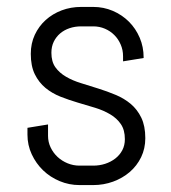

<svg xmlns="http://www.w3.org/2000/svg" viewBox="-20 -530 499 560"><path d="M403.8 -127Q403.8 -96.7 391.6 -71.5Q379.4 -46.4 358.4 -28.3Q337.4 -10.3 309.8 -0.2Q282.2 9.8 252 9.8H211.9Q181.6 9.8 154.1 -1.7Q126.5 -13.2 105.7 -33.2Q85 -53.2 72.5 -80.1Q60.1 -106.9 60.1 -137.2V-157.2L120.1 -167V-133.8Q120.1 -115.7 127.7 -99.9Q135.3 -84 147.9 -72.3Q160.6 -60.5 177.2 -53.7Q193.8 -46.9 211.9 -46.9H252Q270 -46.9 286.6 -52.2Q303.2 -57.6 316.2 -67.6Q329.1 -77.6 336.7 -91.8Q344.2 -106 344.2 -124Q344.2 -150.9 332.5 -168Q320.8 -185.1 301.5 -196.5Q282.2 -208 257.6 -215.6Q232.9 -223.1 207 -230.7Q181.2 -238.3 156.5 -248Q131.8 -257.8 112.5 -273.7Q93.3 -289.6 81.5 -313.5Q69.8 -337.4 69.8 -373Q69.8 -403.3 81.5 -428.5Q93.3 -453.6 113.3 -471.7Q133.3 -489.7 159.9 -499.8Q186.5 -509.8 216.8 -509.8H252Q282.2 -509.8 309.1 -498.3Q335.9 -486.8 356 -466.8Q376 -446.8 387.5 -419.9Q398.9 -393.1 398.9 -362.8V-360.8L338.9 -351.1V-366.2Q338.9 -384.3 332 -400.1Q325.2 -416 313.5 -427.7Q301.8 -439.5 285.9 -446.3Q270 -453.1 252 -453.1H216.8Q198.7 -453.1 182.9 -447.8Q167 -442.4 155.3 -432.4Q143.6 -422.4 136.7 -408.2Q129.9 -394 129.9 -376Q129.9 -350.1 141.6 -333.7Q153.3 -317.4 172.6 -306.2Q191.9 -294.9 216.6 -287.4Q241.2 -279.8 266.8 -271.7Q292.5 -263.7 317.1 -253.4Q341.8 -243.2 361.1 -227.1Q380.4 -210.9 392.1 -186.8Q403.8 -162.6 403.8 -127Z"/></svg>

Font: Abel
Style: Regular
Weight: 400
Designer: Matthew Desmond
Foundry: Matthew Desmond
Version: Version 1.003